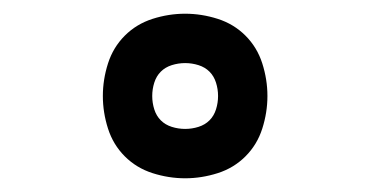

<svg xmlns="http://www.w3.org/2000/svg" viewBox="-20 -796 540 280"><path d="M250 -536Q226 -536 202.5 -543.5Q179 -551 162 -568Q145 -585 137.5 -608.5Q130 -632 130 -656Q130 -680 137.5 -703.5Q145 -727 162 -744Q179 -761 202.5 -768.5Q226 -776 250 -776Q274 -776 297.5 -768.5Q321 -761 338 -744Q355 -727 362.5 -703.5Q370 -680 370 -656Q370 -632 362.5 -608.5Q355 -585 338 -568Q321 -551 297.5 -543.5Q274 -536 250 -536ZM250 -608Q260 -608 269.5 -611Q279 -614 285.5 -620.5Q292 -627 295 -636.5Q298 -646 298 -656Q298 -666 295 -675.5Q292 -685 285.5 -691.5Q279 -698 269.5 -701Q260 -704 250 -704Q240 -704 230.5 -701Q221 -698 214.5 -691.5Q208 -685 205 -675.5Q202 -666 202 -656Q202 -646 205 -636.5Q208 -627 214.5 -620.5Q221 -614 230.5 -611Q240 -608 250 -608Z"/></svg>

Font: Iosevka Fixed Medium
Style: Regular
Weight: 500
Monospace: yes
Designer: Belleve Invis
Foundry: Belleve Invis
Version: Version 32.3.0